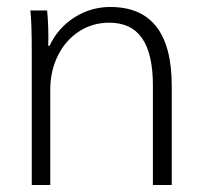

<svg xmlns="http://www.w3.org/2000/svg" viewBox="-20 -530 582 550"><path d="M71 -378Q71 -468 67 -500H115Q120 -446 118 -399H122Q146 -450 193 -480Q240 -510 296 -510Q472 -510 472 -284V0H418V-285Q418 -376 387 -420.5Q356 -465 293 -465Q245 -465 206.5 -440Q168 -415 146 -371Q124 -327 124 -273V0H71Z"/></svg>

Font: Sarabun ExtraLight
Style: Regular
Weight: 275
Designer: Suppakit Chalermlarp | Katatrad Co.,Ltd.
Foundry: Cadson Demak Co.,Ltd.
Version: Version 1.000; ttfautohint (v1.6)